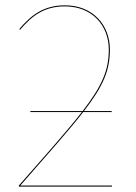

<svg xmlns="http://www.w3.org/2000/svg" viewBox="-20 -690 503 710"><path d="M55.2 -4C161.4 -125.4 236.3 -209.4 287.6 -275.6H393V-279.4H290.6C361.8 -371.9 386.4 -429.4 386.4 -506.9C386.4 -596.4 324.4 -670.3 220.1 -670.3C145.1 -670.3 97.5 -637.6 51.1 -582.1L54.6 -580.1C100.1 -634.5 146.3 -666.4 220.1 -666.4C320.9 -666.4 382.3 -595.6 382.3 -506.7C382.3 -430.4 358 -373.2 285.7 -279.4H92.2V-275.6H282.7C231.3 -209.4 156.3 -125.2 49.7 -3.9V0H393.8L394.2 -4Z"/></svg>

Font: Fira Sans Four
Style: Regular
Weight: 100
Designer: Carrois Corporate & Edenspiekermann AG
Foundry: Carrois Corporate GbR & Edenspiekermann AG
Version: Version 4.203;PS 004.203;hotconv 1.0.88;makeotf.lib2.5.64775